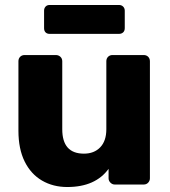

<svg xmlns="http://www.w3.org/2000/svg" viewBox="-20 -741 681 771"><path d="M250 10Q193 10 148.5 -16Q104 -42 79 -92.5Q54 -143 54 -216V-495Q54 -506 61 -513Q68 -520 79 -520H204Q215 -520 222.5 -513Q230 -506 230 -495V-222Q230 -124 317 -124Q358 -124 382.5 -149.5Q407 -175 407 -222V-495Q407 -506 414 -513Q421 -520 432 -520H557Q568 -520 575 -513Q582 -506 582 -495V-25Q582 -15 575 -7.5Q568 0 557 0H441Q431 0 423.5 -7.5Q416 -15 416 -25V-63Q390 -27 348.5 -8.5Q307 10 250 10ZM179 -605Q169 -605 163 -611Q157 -617 157 -628V-698Q157 -708 163 -714.5Q169 -721 179 -721H458Q468 -721 474.5 -714.5Q481 -708 481 -698V-628Q481 -617 474.5 -611Q468 -605 458 -605Z"/></svg>

Font: Rubik
Style: Bold
Weight: 700
Designer: Hubert and Fischer
Foundry: Hubert and Fischer
Version: Version 2.300;gftools[0.9.30]